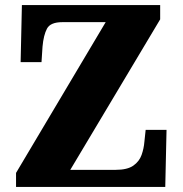

<svg xmlns="http://www.w3.org/2000/svg" viewBox="-20 -734 717 754"><path d="M43 0V-55L395 -647H225Q178 -647 164.5 -621.5Q151 -596 147 -551L143 -490H61L66 -714H609V-658L256 -67H434Q480 -67 503.5 -83.5Q527 -100 536 -125.5Q545 -151 547 -177L552 -224H634L629 0Z"/></svg>

Font: Noto Serif SemiCondensed Black
Style: Regular
Weight: 900
Width: 4
Designer: Monotype Design Team
Foundry: Monotype Imaging Inc.
Version: Version 2.014; ttfautohint (v1.8.4.7-5d5b)